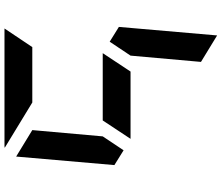

<svg xmlns="http://www.w3.org/2000/svg" viewBox="-86 -902 988 856"><g transform="rotate(90 408.0 -474.0)"><path d="M650 -531 716 -490 678 -52 560 -124 588 -438ZM517 -438H217L299 -562H599ZM166 -469 100 -510 138 -948 256 -876 228 -562ZM437 -124 639 -1Q638 -1 635.5 -0.5Q633 0 632 0H107L190 -124Z"/></g></svg>

Font: DSEG7 Modern Mini
Style: Bold Italic
Weight: 700
Italic angle: -5°
Designer: Keshikan(Twitter:@keshinomi_88pro)
Version: Version 0.46